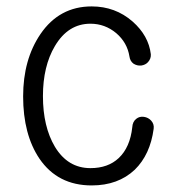

<svg xmlns="http://www.w3.org/2000/svg" viewBox="-20 -559 540 596"><path d="M264.6 -539.1Q164.1 -539.1 105.5 -453.1Q51.8 -374 51.8 -259.8Q51.8 -141.6 102.5 -66.4Q159.2 16.6 264.6 16.6Q346.7 16.6 398.4 -32.2Q446.3 -79.1 457 -159.2Q459 -173.8 449.2 -184.6Q440.4 -194.3 426.8 -196.3Q413.1 -198.2 403.3 -190.4Q391.6 -181.6 390.6 -164.1Q383.8 -101.6 348.6 -68.4Q315.4 -37.1 260.7 -37.1Q190.4 -37.1 150.4 -103.5Q113.3 -166 113.3 -260.7Q113.3 -353.5 150.4 -416Q191.4 -485.4 260.7 -485.4Q305.7 -485.4 340.8 -456.1Q375 -426.8 381.8 -383.8Q383.8 -369.1 394.5 -361.3Q405.3 -354.5 418 -355.5Q431.6 -357.4 439.5 -366.2Q449.2 -377 448.2 -390.6Q441.4 -448.2 391.6 -492.2Q337.9 -539.1 264.6 -539.1Z"/></svg>

Font: GulimChe
Style: Regular
Weight: 400
Monospace: yes
Version: Version 2.21